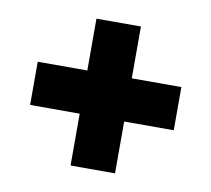

<svg xmlns="http://www.w3.org/2000/svg" viewBox="-59 -599 651 591"><g transform="rotate(10 266.5 -303.5)"><path d="M197 -74V-533H336V-74ZM42 -236V-371H491V-236Z"/></g></svg>

Font: Radio Canada Big
Style: Regular
Weight: 400
Designer: Étienne Aubert Bonn
Foundry: Coppers and Brasses
Version: Version 1.001